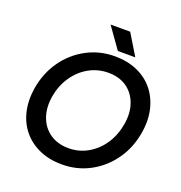

<svg xmlns="http://www.w3.org/2000/svg" viewBox="-155 -1016 1094 1160"><g transform="rotate(20 392.0 -435.5)"><path d="M369 12Q290 12 226.5 -15.5Q163 -43 120.5 -93.5Q78 -144 61.5 -213Q45 -282 58 -365Q76 -469 131.5 -546.5Q187 -624 269.5 -668Q352 -712 450 -712Q529 -712 592.5 -684.5Q656 -657 697.5 -606.5Q739 -556 756 -486.5Q773 -417 759 -334Q742 -232 686.5 -154Q631 -76 549 -32Q467 12 369 12ZM374 -94Q440 -94 496.5 -126Q553 -158 591 -214.5Q629 -271 642 -345Q655 -421 633.5 -480Q612 -539 564 -572Q516 -605 446 -605Q379 -605 322 -573Q265 -541 226.5 -484.5Q188 -428 175 -354Q163 -278 184.5 -219.5Q206 -161 255 -127.5Q304 -94 374 -94ZM454 -748 358 -883H484L566 -748Z"/></g></svg>

Font: Figtree SemiBold
Style: Italic
Weight: 600
Italic angle: -9.5°
Foundry: Erik Kennedy
Version: Version 2.001;gftools[0.9.30]